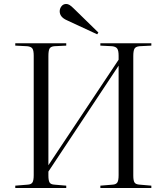

<svg xmlns="http://www.w3.org/2000/svg" viewBox="-20 -948 840 968"><path d="M57 0V-12L119 -17Q137 -18 143.5 -28Q150 -38 150 -65V-667Q150 -693 143.5 -703Q137 -713 117 -715L57 -718V-730H314V-718L253 -715Q235 -713 229.5 -702.5Q224 -692 224 -665V-115L578 -647V-667Q578 -693 571 -703Q564 -713 545 -715L486 -718V-730H743V-718L683 -715Q664 -713 658 -702.5Q652 -692 652 -665V-63Q652 -37 658.5 -27.5Q665 -18 685 -17L743 -12V0H486V-12L547 -17Q565 -18 571.5 -28Q578 -38 578 -65V-617L224 -83V-63Q224 -38 230 -28Q236 -18 255 -17L314 -12V0ZM470 -775 317 -846Q281 -862 281 -891Q281 -905 290 -916.5Q299 -928 314 -928Q322 -928 330.5 -923Q339 -918 352 -905L476 -784Z"/></svg>

Font: Literata 72pt Light
Style: Regular
Weight: 300
Designer: Latin by Veronika Burian and Jose Scaglione. Greek by Irene Vlachou. Cyrillic by Vera Evstafieva.
Foundry: TypeTogether
Version: Version 3.002